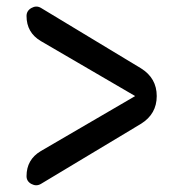

<svg xmlns="http://www.w3.org/2000/svg" viewBox="-20 -588 540 576"><path d="M102.5 -134.8 383.8 -298.8Q384.8 -298.8 384.8 -299.8Q384.8 -300.8 383.8 -300.8L102.5 -464.8Q59.6 -490.2 59.6 -540Q59.6 -555.7 74.2 -564Q88.9 -572.3 102.5 -564.5L403.3 -382.8Q450.2 -353.5 450.2 -299.8Q450.2 -246.1 403.3 -216.8L102.5 -36.1Q88.9 -28.3 74.2 -36.1Q59.6 -43.9 59.6 -59.6Q59.6 -109.4 102.5 -134.8Z"/></svg>

Font: Rounded Mgen+ 2m medium
Style: Regular
Weight: 500
Designer: [Source Han Sans]
Ryoko NISHIZUKA  (kana & ideographs); Paul D. Hunt (Latin, Greek & Cyrillic); Wenlong ZHANG  (bopomofo
Version: Version 1.059.20150602